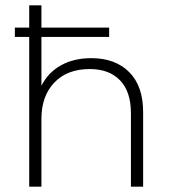

<svg xmlns="http://www.w3.org/2000/svg" viewBox="-20 -703 651 723"><path d="M519 -281V0H473V-277Q473 -358 432 -400.5Q391 -443 318 -443Q233 -443 184.5 -392Q136 -341 136 -256V0H90V-683H136V-380Q161 -430 209.5 -457Q258 -484 324 -484Q414 -484 466.5 -431.5Q519 -379 519 -281ZM36 -599H391V-564H36Z"/></svg>

Font: Montserrat Ace
Style: Light
Weight: 300
Designer: Julieta Ulanovsky
Foundry: Julieta Ulanovsky
Version: Version 1